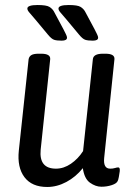

<svg xmlns="http://www.w3.org/2000/svg" viewBox="-20 -738 523 765"><path d="M168 7Q107 7 77.5 -32Q48 -71 55 -138L94 -502Q96 -513 105 -518.5Q114 -524 134 -524H144Q182 -524 180 -502L142 -141Q135 -66 203 -66Q234 -66 262.5 -85.5Q291 -105 311 -136L350 -502Q352 -524 390 -524H400Q438 -524 436 -502L395 -108Q391 -66 419 -66Q430 -66 438 -68.5Q446 -71 451 -71Q459 -71 457 -55Q456 -46 453.5 -33Q451 -20 449 -17Q445 -7 425.5 -0.5Q406 6 384 6Q361 6 338.5 -10Q316 -26 310 -68Q282 -33 244.5 -13Q207 7 168 7ZM350 -576Q330 -576 319.5 -579.5Q309 -583 295 -600L245 -660Q229 -679 221 -688Q213 -697 213 -704Q213 -718 254 -718Q289 -718 301 -710.5Q313 -703 319 -692L357 -621Q362 -611 366.5 -602Q371 -593 371 -588Q371 -576 350 -576ZM226 -576Q206 -576 195.5 -579.5Q185 -583 171 -600L121 -660Q105 -679 97 -688Q89 -697 89 -704Q89 -718 130 -718Q165 -718 177 -710.5Q189 -703 195 -692L233 -621Q238 -611 242.5 -602Q247 -593 247 -588Q247 -576 226 -576Z"/></svg>

Font: Asap Condensed Condensed Regular
Style: Italic
Weight: 400
Width: 3
Italic angle: -6°
Designer: Pablo Cosgaya
Foundry: Omnibus-Type
Version: Version 3.001; ttfautohint (v1.8.4.7-5d5b)